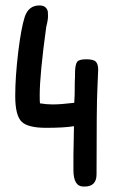

<svg xmlns="http://www.w3.org/2000/svg" viewBox="-20 -685 415 706"><path d="M250 -60Q250 1 287 1H291Q335 1 335 -44Q335 -301 338 -356L341 -429Q341 -449 332.5 -458Q324 -467 297 -467Q271 -467 264 -458Q257 -449 256 -423Q256 -398 255 -384Q255 -325 253 -307Q204 -301 173 -301Q151 -301 127 -305Q126 -313 126 -335Q126 -411 150 -586Q157 -613 156.5 -626.5Q156 -640 156 -642Q151 -665 125 -665Q85 -665 71 -623Q58 -583 47 -494Q36 -401 36 -332Q36 -260 60 -237Q83 -215 150 -215Q216 -215 252 -221L250 -115Z"/></svg>

Font: Patrick Hand SC
Style: Regular
Weight: 400
Designer: Patrick Wagesreiter
Foundry: Patrick Wagesreiter
Version: Version 2.001; ttfautohint (v1.8.2)